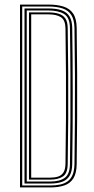

<svg xmlns="http://www.w3.org/2000/svg" viewBox="-20 -820 413 840"><path d="M67.5 0V-800H191.5Q230.2 -800 257.9 -791.2Q285.5 -782.5 300.2 -760.4Q315 -738.2 315.5 -698Q317 -595.2 317.5 -499.2Q318 -403.2 317.5 -306Q317 -208.8 315.5 -102.2Q315 -62 301.1 -39.8Q287.2 -17.5 261.6 -8.8Q236 0 199.8 0ZM77.2 -8.5H199.8Q224.2 -8.5 243.6 -12.8Q263 -17 276.9 -27.5Q290.8 -38 298 -56.2Q305.2 -74.5 305.8 -102.2Q307 -190.8 307.6 -288.1Q308.2 -385.5 307.9 -488.8Q307.5 -592 305.8 -697.8Q305 -733.8 292 -754.2Q279 -774.8 253.8 -783.1Q228.5 -791.5 191.5 -791.5H77.2ZM87.2 -17V-783H191.5Q227.2 -783 250.1 -774.8Q273 -766.5 284.2 -747.9Q295.5 -729.2 296 -697.8Q297 -629 297.6 -558.6Q298.2 -488.2 298.2 -414.8Q298.2 -341.2 297.8 -263.5Q297.2 -185.8 296 -102.2Q295.5 -68.8 284 -50.2Q272.5 -31.8 251.1 -24.4Q229.8 -17 199.8 -17ZM97 -25.8H199.8Q241 -25.8 263.2 -41.9Q285.5 -58 286 -102.2Q287.5 -191 288 -288.6Q288.5 -386.2 288.1 -489.5Q287.8 -592.8 286 -697.8Q285.5 -743.5 260.2 -758.9Q235 -774.2 191.5 -774.2H97ZM106.8 -34.2V-765.8H191.5Q217.8 -765.8 236.6 -760Q255.5 -754.2 265.8 -739.4Q276 -724.5 276.2 -697Q277.8 -602.5 278.4 -503.5Q279 -404.5 278.5 -303.8Q278 -203 276.2 -103Q275.8 -61.5 255.2 -47.9Q234.8 -34.2 199.8 -34.2ZM116.5 -42.8H199.8Q219.5 -42.8 234.4 -47.6Q249.2 -52.5 257.6 -65.6Q266 -78.8 266.5 -103.8Q268 -207.2 268.6 -304.1Q269.2 -401 268.6 -497.6Q268 -594.2 266.5 -696.2Q265.8 -732.2 246.5 -744.8Q227.2 -757.2 191.5 -757.2H116.5Z"/></svg>

Font: Big Shoulders Inline Text ExtraLight
Style: Regular
Weight: 250
Version: Version 2.002